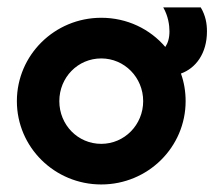

<svg xmlns="http://www.w3.org/2000/svg" viewBox="-20 -478 575 512"><path d="M250 13.9C374.3 13.9 475 -85.4 475 -208.3C475 -234 470.8 -259 462.5 -281.9C501.4 -295.8 531.9 -334.7 531.9 -394.4C531.9 -414.6 528.5 -436.1 515.3 -458.3H415.3C428.5 -435.4 431.9 -411.1 431.9 -394.4C431.9 -376.4 427.8 -363.2 420.8 -352.8C379.9 -400.7 318.8 -430.6 250 -430.6C125.7 -430.6 25 -331.2 25 -208.3C25 -85.4 125.7 13.9 250 13.9ZM138.2 -208.3C138.2 -271.5 187.5 -322.2 250 -322.2C311.8 -322.2 361.8 -271.5 361.8 -208.3C361.8 -145.1 311.8 -94.4 250 -94.4C187.5 -94.4 138.2 -145.1 138.2 -208.3Z"/></svg>

Font: Afacad
Style: Bold
Weight: 700
Designer: Kristian Moeller
Foundry: Dicotype
Version: Version 1.000